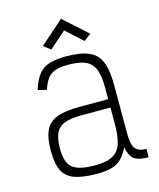

<svg xmlns="http://www.w3.org/2000/svg" viewBox="-124 -920 848 1021"><g transform="rotate(-15 300.0 -409.0)"><path d="M284 14Q205 14 159.5 -2.5Q114 -19 95 -58.5Q76 -98 76 -166Q76 -238 95 -279Q114 -320 159.5 -337Q205 -354 284 -354H442V-419Q442 -483 427.5 -519Q413 -555 378.5 -570.5Q344 -586 284 -586Q241 -586 213.5 -577Q186 -568 169 -546Q152 -524 140 -486L92 -498Q108 -549 130.5 -578.5Q153 -608 190 -620Q227 -632 284 -632Q363 -632 408.5 -612.5Q454 -593 473 -546.5Q492 -500 492 -419V-156Q492 -114 499 -90Q506 -66 523.5 -56Q541 -46 570 -46V0Q515 0 491 -18Q467 -36 458 -85Q440 -48 418 -26Q396 -4 364 5Q332 14 284 14ZM284 -32Q344 -32 378.5 -49Q413 -66 427.5 -106Q442 -146 442 -216V-308H284Q224 -308 189.5 -295Q155 -282 140.5 -251Q126 -220 126 -166Q126 -115 140.5 -86Q155 -57 189.5 -44.5Q224 -32 284 -32ZM401 -685 310 -768 218 -687 180 -717 310 -832 440 -715Z"/></g></svg>

Font: Victor Mono Thin
Style: Regular
Weight: 100
Monospace: yes
Designer: Rune Bjørnerås
Version: Version 1.561;gftools[0.9.30]